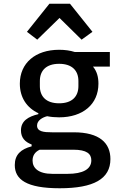

<svg xmlns="http://www.w3.org/2000/svg" viewBox="-20 -794 640 1026"><path d="M244 -774 124 -624 179 -582 298 -698 416 -582 474 -624 354 -774ZM299 212C481 212 570 162 570 56C570 -29 513 -87 374 -87H258C213 -87 178 -91 178 -123C178 -151 208 -167 232 -173C252 -169 273 -167 296 -167C423 -167 506 -237 506 -347C506 -382 498 -413 477 -438H567V-516H380C355 -524 327 -528 296 -528C169 -528 86 -457 86 -347C86 -273 123 -218 185 -189V-184C131 -171 92 -148 92 -97C92 -58 114 -35 149 -22V-12C92 3 59 32 59 88C59 165 121 212 299 212ZM296 -242C226 -242 193 -279 193 -334V-361C193 -416 226 -453 296 -453C366 -453 399 -416 399 -361V-334C399 -279 366 -242 296 -242ZM468 63C468 110 423 135 341 135H260C184 135 154 103 154 64C154 37 167 18 192 6H371C444 6 468 28 468 63Z"/></svg>

Font: IBM Plex Mono Medm
Style: Regular
Weight: 500
Monospace: yes
Designer: Mike Abbink, Paul van der Laan, Pieter van Rosmalen
Foundry: Bold Monday
Version: Version 2.004